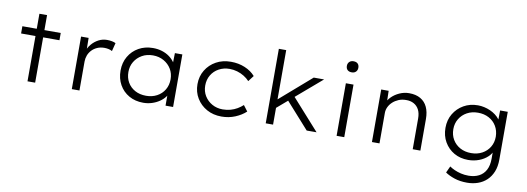

<svg xmlns="http://www.w3.org/2000/svg" viewBox="-70 -1198 5150 1878"><g transform="rotate(10 2505.0 -258.5)"><path d="M209 0V-671H285V0ZM66 -450V-522H447V-450Z M649 0V-522H724L726 -373L712 -382Q725 -424 754 -458.5Q783 -493 822 -513.5Q861 -534 906 -534Q931 -534 954.5 -529.5Q978 -525 992 -517L971 -435Q954 -445 933 -449Q912 -453 894 -453Q854 -453 822.5 -439Q791 -425 769 -401.5Q747 -378 736 -348.5Q725 -319 725 -287V0Z M1359 10Q1279 10 1217.5 -25Q1156 -60 1121.5 -121.5Q1087 -183 1087 -262Q1087 -341 1123 -402.5Q1159 -464 1221 -499Q1283 -534 1362 -534Q1411 -534 1452.5 -521Q1494 -508 1525.5 -485Q1557 -462 1577 -433.5Q1597 -405 1602 -375L1578 -382L1581 -522H1655V0H1580V-136L1600 -147Q1594 -117 1573 -89Q1552 -61 1519 -38.5Q1486 -16 1445 -3Q1404 10 1359 10ZM1375 -62Q1435 -62 1482.5 -87.5Q1530 -113 1557 -158.5Q1584 -204 1584 -262Q1584 -319 1557 -364Q1530 -409 1482.5 -436Q1435 -463 1375 -463Q1313 -463 1266 -436Q1219 -409 1192 -364Q1165 -319 1165 -262Q1165 -204 1191 -159Q1217 -114 1264.5 -88Q1312 -62 1375 -62Z M2136 10Q2054 10 1990 -25.5Q1926 -61 1888.5 -122.5Q1851 -184 1851 -262Q1851 -340 1888.5 -401.5Q1926 -463 1990 -498.5Q2054 -534 2137 -534Q2212 -534 2275.5 -507.5Q2339 -481 2379 -435L2335 -377Q2312 -402 2280.5 -421.5Q2249 -441 2212 -452Q2175 -463 2136 -463Q2077 -463 2029.5 -437Q1982 -411 1955 -365.5Q1928 -320 1928 -262Q1928 -204 1956 -158.5Q1984 -113 2031 -87Q2078 -61 2135 -61Q2177 -61 2213 -71Q2249 -81 2279.5 -99Q2310 -117 2334 -139L2377 -82Q2334 -42 2271.5 -16Q2209 10 2136 10Z M2637 -157 2639 -243 2960 -522H3063ZM2575 0V-740H2648V0ZM2982 0 2737 -274 2789 -325 3080 0Z M3279 0V-522H3355V0ZM3316 -637Q3289 -637 3274 -651.5Q3259 -666 3259 -692Q3259 -716 3274.5 -731.5Q3290 -747 3316 -747Q3344 -747 3358.5 -732.5Q3373 -718 3373 -692Q3373 -668 3358 -652.5Q3343 -637 3316 -637Z M3630 0V-522H3704L3707 -397L3689 -394Q3703 -430 3734.5 -461.5Q3766 -493 3811.5 -513.5Q3857 -534 3907 -534Q3974 -534 4019.5 -507.5Q4065 -481 4088 -432Q4111 -383 4111 -313V0H4035V-305Q4035 -357 4017 -392Q3999 -427 3965.5 -445.5Q3932 -464 3887 -463Q3847 -463 3814 -449Q3781 -435 3756.5 -412.5Q3732 -390 3718.5 -361.5Q3705 -333 3705 -303V0H3668Q3658 0 3648.5 0Q3639 0 3630 0Z M4614 230Q4544 230 4488.5 211.5Q4433 193 4396 167L4426 102Q4447 117 4476 130Q4505 143 4540.5 151.5Q4576 160 4616 160Q4675 160 4719 137.5Q4763 115 4787 70Q4811 25 4811 -43V-130L4824 -133Q4812 -94 4777.5 -61.5Q4743 -29 4693 -10Q4643 9 4586 9Q4507 9 4446 -26Q4385 -61 4349.5 -122.5Q4314 -184 4314 -262Q4314 -341 4350.5 -402Q4387 -463 4449 -498.5Q4511 -534 4590 -534Q4621 -534 4652.5 -527Q4684 -520 4713 -507Q4742 -494 4766 -476Q4790 -458 4807 -435.5Q4824 -413 4830 -389L4809 -392L4811 -522H4887V-48Q4887 22 4866 73.5Q4845 125 4808 160Q4771 195 4721 212.5Q4671 230 4614 230ZM4603 -62Q4665 -62 4712.5 -88Q4760 -114 4787 -159Q4814 -204 4814 -262Q4813 -321 4786 -366.5Q4759 -412 4711.5 -437.5Q4664 -463 4603 -463Q4542 -463 4494.5 -437Q4447 -411 4419.5 -365.5Q4392 -320 4392 -263Q4392 -205 4419 -159.5Q4446 -114 4493.5 -88Q4541 -62 4603 -62Z"/></g></svg>

Font: Lexend Exa Light
Style: Regular
Weight: 300
Designer: Bonnie Shaver-Troup, Thomas Jockin
Foundry: Lexend
Version: Version 1.007